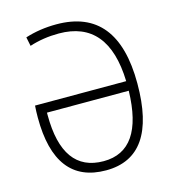

<svg xmlns="http://www.w3.org/2000/svg" viewBox="-107 -791 800 889"><g transform="rotate(-15 293.0 -346.5)"><path d="M293 9.8Q49.8 9.8 49.8 -307.6Q49.8 -322.8 50.3 -337.2Q50.8 -351.6 51.8 -365.2H488.8Q480 -659.2 244.1 -659.2Q169.4 -659.2 103.5 -637.7L94.7 -680.7Q165 -703.1 244.1 -703.1Q536.1 -703.1 536.1 -341.8Q536.1 9.8 293 9.8ZM488.8 -319.3H96.7Q96.7 -313.5 96.7 -307.6Q96.7 -34.2 293 -34.2Q481.9 -34.2 488.8 -319.3Z"/></g></svg>

Font: Cascadia Code ExtraLight
Style: Regular
Weight: 200
Monospace: yes
Designer: Aaron Bell
Foundry: Saja Typeworks
Version: Version 2407.024; ttfautohint (v1.8.4)